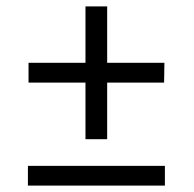

<svg xmlns="http://www.w3.org/2000/svg" viewBox="-20 -662 607 602"><path d="M248 -225.5V-403H69.5V-465H248V-642H316V-465H495.5L494.5 -403H316V-225.5ZM497 -142V-80H67.5V-142Z"/></svg>

Font: Hepta Slab
Style: Regular
Weight: 400
Designer: Michael LaGattuta
Foundry: Michael LaGattuta
Version: Version 1.100